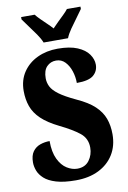

<svg xmlns="http://www.w3.org/2000/svg" viewBox="-101 -991 706 1061"><g transform="rotate(-10 252.0 -460.5)"><path d="M237 10Q170 10 127 -3Q84 -16 61 -37Q38 -58 29 -82Q20 -106 20 -128Q20 -167 36 -189Q52 -211 77.5 -220Q103 -229 131 -229Q131 -167 150 -127.5Q169 -88 198 -70Q227 -52 256 -52Q300 -52 323 -83Q346 -114 346 -155Q346 -207 306.5 -238Q267 -269 199 -302Q136 -333 101 -366.5Q66 -400 52 -439.5Q38 -479 38 -526Q38 -587 68 -631.5Q98 -676 149 -700Q200 -724 263 -724Q331 -724 373.5 -706Q416 -688 436 -659.5Q456 -631 456 -601Q456 -565 429.5 -542Q403 -519 335 -519Q335 -553 324.5 -585.5Q314 -618 293.5 -639.5Q273 -661 243 -661Q212 -661 191 -639.5Q170 -618 170 -574Q170 -550 181 -527.5Q192 -505 223.5 -481.5Q255 -458 317 -429Q381 -400 416 -367Q451 -334 465.5 -294.5Q480 -255 480 -206Q480 -141 450 -92.5Q420 -44 365.5 -17Q311 10 237 10ZM193 -771Q184 -794 165.5 -820.5Q147 -847 127.5 -873Q108 -899 95 -918V-931H171Q180 -919 196.5 -902.5Q213 -886 231 -869Q249 -852 261 -838Q274 -852 291.5 -869Q309 -886 326 -902.5Q343 -919 352 -931H428V-918Q415 -899 395.5 -873Q376 -847 357.5 -820.5Q339 -794 330 -771Z"/></g></svg>

Font: Noto Serif Lao ExtraCondensed Black
Style: Regular
Weight: 900
Width: 2
Designer: Monotype Design Team
Foundry: Monotype Imaging Inc.
Version: Version 2.003; ttfautohint (v1.8.4.7-5d5b)